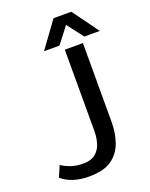

<svg xmlns="http://www.w3.org/2000/svg" viewBox="-157 -926 795 1016"><g transform="rotate(-20 240.5 -418.0)"><path d="M375 -224Q375 -160 356 -107Q337 -54 292 -23Q247 8 166 8Q69 8 12 -41L39 -103Q61 -88 91 -77.5Q121 -67 160 -67Q203 -67 227.5 -86.5Q252 -106 262.5 -138.5Q273 -171 273 -208V-667H375ZM167 -697 274 -844H374L481 -697H394L324 -788L254 -697Z"/></g></svg>

Font: Epunda Sans Medium
Style: Regular
Weight: 500
Designer: Simon Atzbach
Foundry: typofactur
Version: Version 2.204; ttfautohint (v1.8.4.7-5d5b)